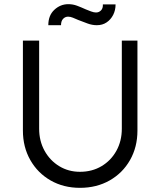

<svg xmlns="http://www.w3.org/2000/svg" viewBox="-20 -895 787 922"><path d="M90 -268V-700H168V-277Q168 -218 194 -171Q220 -124 264.5 -97Q309 -70 364 -70Q422 -70 467.5 -97Q513 -124 539 -171Q565 -218 565 -277V-700H640V-268Q640 -189 604.5 -126.5Q569 -64 506.5 -28.5Q444 7 364 7Q285 7 223 -28.5Q161 -64 125.5 -126.5Q90 -189 90 -268ZM356 -799Q342 -805 330 -810Q318 -815 307 -815Q293 -815 283 -804.5Q273 -794 273 -774H212Q212 -821 241 -848Q270 -875 308 -875Q330 -875 350 -867.5Q370 -860 392 -850Q404 -845 417.5 -840Q431 -835 441 -835Q455 -835 465 -845Q475 -855 474 -874H535Q535 -846 523.5 -823.5Q512 -801 492 -787.5Q472 -774 445 -774Q423 -774 401 -782Q379 -790 356 -799Z"/></svg>

Font: Our Lexend Light
Style: Regular
Weight: 300
Designer: Bonnie Shaver-Troup, Thomas Jockin
Foundry: Lexend
Version: Version 1.007